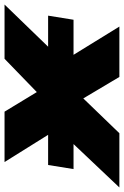

<svg xmlns="http://www.w3.org/2000/svg" viewBox="92 -676 546 846"><g transform="rotate(-90 365.0 -253.0)"><path d="M-38 0 263 -318 267 -197 74 -506H296L390 -351H369L529 -506H768L468 -196L478 -313L671 0H449L349 -168H363L201 0ZM43 -202 61 -314H719L701 -202Z"/></g></svg>

Font: Nunito Sans 7pt Expanded Black
Style: Italic
Weight: 900
Width: 7
Italic angle: -9°
Designer: Vernon Adams
Foundry: Vernon Adams
Version: Version 3.101;gftools[0.9.27]